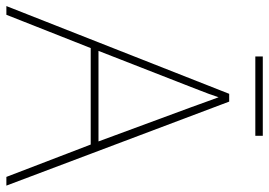

<svg xmlns="http://www.w3.org/2000/svg" viewBox="-144 -720 864 617"><g transform="rotate(90 288.5 -412.0)"><path d="M549 0 445 -271H135L28 0H0L282 -716H307L577 0ZM325 -594Q321 -606 316 -619Q311 -632 305.5 -648Q300 -664 293 -682Q288 -667 282.5 -651.5Q277 -636 271 -621.5Q265 -607 260 -593L144 -296H435ZM417 -824V-800H162V-824Z"/></g></svg>

Font: Noto Sans Cham Thin
Style: Regular
Weight: 250
Version: Version 2.002